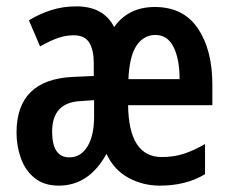

<svg xmlns="http://www.w3.org/2000/svg" viewBox="-20 -667 723 604"><path d="M467 -645Q557 -645 602.5 -577.5Q648 -510 648 -402V-336H383Q385 -173 489 -173Q527 -173 559 -183.5Q591 -194 625 -214V-119Q565 -83 483 -83Q429 -83 383.5 -108Q338 -133 315 -183Q260 -83 165 -83Q119 -83 89.5 -106.5Q60 -130 46 -168.5Q32 -207 32 -250Q32 -416 208 -425L275 -428V-469Q275 -509 261 -532.5Q247 -556 212 -556Q187 -556 162.5 -547.5Q138 -539 106 -521L71 -603Q103 -623 140.5 -635Q178 -647 220 -647Q306 -647 339 -582Q384 -645 467 -645ZM469 -557Q432 -557 409.5 -523.5Q387 -490 384 -418H545Q545 -481 526 -519Q507 -557 469 -557ZM234 -349Q144 -345 144 -253Q144 -172 198 -172Q234 -172 255 -206Q276 -240 276 -300V-352Z"/></svg>

Font: Noto Sans Kannada UI ExtraCondensed SemiBold
Style: Regular
Weight: 600
Width: 2
Designer: Jelle Bosma - Monotype Design Team
Foundry: Monotype Imaging Inc.
Version: Version 2.005; ttfautohint (v1.8.4.7-5d5b)